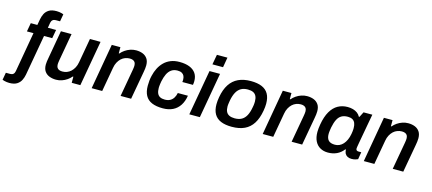

<svg xmlns="http://www.w3.org/2000/svg" viewBox="-141 -1349 4829 2148"><g transform="rotate(15 2274.0 -274.5)"><path d="M3 182Q-12 182 -27 180Q-42 178 -55.5 174.5Q-69 171 -78 167L-63 82H-13Q10 82 23 70.5Q36 59 40 37L121 -426H45L63 -526H139L151 -593Q157 -628 172.5 -659.5Q188 -691 220 -711Q252 -731 308 -731Q323 -731 338 -729Q353 -727 366.5 -723.5Q380 -720 389 -716L374 -631H324Q302 -631 288.5 -619.5Q275 -608 271 -586L261 -526H356L338 -426H243L160 44Q154 78 138 110Q122 142 90 162Q58 182 3 182Z M498 12Q456 12 421 -1.5Q386 -15 365.5 -44.5Q345 -74 345 -123Q345 -141 348 -160.5Q351 -180 355 -202L412 -526H535L479 -210Q477 -196 475 -184Q473 -172 473 -161Q473 -136 482 -121.5Q491 -107 507 -101Q523 -95 544 -95Q571 -95 596 -104.5Q621 -114 641.5 -133Q662 -152 677 -180Q692 -208 698 -244L748 -526H871L778 0H678V-71H671Q652 -48 624.5 -29Q597 -10 565 1Q533 12 498 12Z M909 0 1001 -526H1101V-455H1108Q1127 -478 1154.5 -497Q1182 -516 1214.5 -527Q1247 -538 1281 -538Q1324 -538 1358 -524.5Q1392 -511 1412.5 -481.5Q1433 -452 1433 -403Q1433 -385 1430.5 -365.5Q1428 -346 1424 -324L1366 0H1244L1300 -315Q1302 -329 1304 -341.5Q1306 -354 1306 -365Q1306 -390 1297.5 -404Q1289 -418 1273 -424.5Q1257 -431 1236 -431Q1209 -431 1183.5 -421.5Q1158 -412 1137.5 -393Q1117 -374 1102 -346Q1087 -318 1081 -282L1031 0Z M1734 12Q1658 12 1607.5 -9.5Q1557 -31 1532.5 -76Q1508 -121 1508 -189Q1508 -219 1511 -249Q1514 -279 1521 -307Q1532 -355 1553 -396.5Q1574 -438 1606 -470Q1638 -502 1682.5 -520Q1727 -538 1785 -538Q1853 -538 1900.5 -519Q1948 -500 1973 -463.5Q1998 -427 1998 -374Q1998 -363 1997 -351.5Q1996 -340 1994 -329H1871Q1872 -336 1872.5 -342.5Q1873 -349 1873 -356Q1873 -381 1864.5 -399.5Q1856 -418 1837 -428.5Q1818 -439 1788 -439Q1745 -439 1716 -418.5Q1687 -398 1669.5 -361Q1652 -324 1642 -275Q1639 -258 1637 -244Q1635 -230 1634 -218.5Q1633 -207 1633 -197Q1633 -160 1643.5 -135.5Q1654 -111 1676 -99.5Q1698 -88 1731 -88Q1767 -88 1792 -101.5Q1817 -115 1832.5 -140Q1848 -165 1854 -197H1971Q1961 -131 1930.5 -84Q1900 -37 1851 -12.5Q1802 12 1734 12Z M2145 -607 2166 -723H2288L2268 -607ZM2040 0 2133 -526H2255L2162 0Z M2533 12Q2457 12 2406 -9.5Q2355 -31 2329.5 -75.5Q2304 -120 2304 -188Q2304 -207 2306 -228Q2308 -249 2312 -271Q2328 -363 2366.5 -422Q2405 -481 2466 -509.5Q2527 -538 2610 -538Q2687 -538 2738 -516.5Q2789 -495 2814.5 -450.5Q2840 -406 2840 -337Q2840 -318 2838 -298Q2836 -278 2832 -255Q2816 -163 2778.5 -104Q2741 -45 2680.5 -16.5Q2620 12 2533 12ZM2541 -88Q2589 -88 2621.5 -106.5Q2654 -125 2674 -162.5Q2694 -200 2704 -256Q2708 -274 2709.5 -287Q2711 -300 2711.5 -310Q2712 -320 2712 -329Q2712 -365 2700.5 -389.5Q2689 -414 2665 -426Q2641 -438 2602 -438Q2554 -438 2522 -419Q2490 -400 2470 -363Q2450 -326 2439 -270Q2436 -252 2434 -238.5Q2432 -225 2431 -215Q2430 -205 2430 -196Q2430 -160 2441.5 -136Q2453 -112 2478 -100Q2503 -88 2541 -88Z M2890 0 2982 -526H3082V-455H3089Q3108 -478 3135.5 -497Q3163 -516 3195.5 -527Q3228 -538 3262 -538Q3305 -538 3339 -524.5Q3373 -511 3393.5 -481.5Q3414 -452 3414 -403Q3414 -385 3411.5 -365.5Q3409 -346 3405 -324L3347 0H3225L3281 -315Q3283 -329 3285 -341.5Q3287 -354 3287 -365Q3287 -390 3278.5 -404Q3270 -418 3254 -424.5Q3238 -431 3217 -431Q3190 -431 3164.5 -421.5Q3139 -412 3118.5 -393Q3098 -374 3083 -346Q3068 -318 3062 -282L3012 0Z M3647 12Q3596 12 3557 -10Q3518 -32 3496.5 -75Q3475 -118 3475 -182Q3475 -202 3477.5 -223.5Q3480 -245 3484 -270Q3500 -363 3534.5 -422.5Q3569 -482 3619 -510Q3669 -538 3731 -538Q3765 -538 3793.5 -530Q3822 -522 3844 -506Q3866 -490 3879 -465H3886L3917 -526H4019L3995 -396Q3988 -355 3980.5 -315.5Q3973 -276 3967 -241.5Q3961 -207 3956 -180Q3951 -153 3948.5 -136Q3946 -119 3946 -115Q3946 -101 3954 -94.5Q3962 -88 3975 -88H4008L3994 -4Q3984 1 3965 6.5Q3946 12 3920 12Q3894 12 3874.5 2Q3855 -8 3844 -28Q3840 -37 3837 -48.5Q3834 -60 3834 -73H3827Q3794 -30 3748.5 -9Q3703 12 3647 12ZM3701 -93Q3728 -93 3752 -104Q3776 -115 3795 -136Q3814 -157 3828 -187.5Q3842 -218 3849 -257Q3852 -274 3853.5 -286.5Q3855 -299 3855.5 -309Q3856 -319 3856 -327Q3856 -362 3846 -385.5Q3836 -409 3815 -421Q3794 -433 3761 -433Q3717 -433 3687.5 -415.5Q3658 -398 3640 -361.5Q3622 -325 3611 -269Q3608 -251 3606 -237Q3604 -223 3603 -212Q3602 -201 3602 -192Q3602 -142 3625.5 -117.5Q3649 -93 3701 -93Z M4061 0 4153 -526H4253V-455H4260Q4279 -478 4306.5 -497Q4334 -516 4366.5 -527Q4399 -538 4433 -538Q4476 -538 4510 -524.5Q4544 -511 4564.5 -481.5Q4585 -452 4585 -403Q4585 -385 4582.5 -365.5Q4580 -346 4576 -324L4518 0H4396L4452 -315Q4454 -329 4456 -341.5Q4458 -354 4458 -365Q4458 -390 4449.5 -404Q4441 -418 4425 -424.5Q4409 -431 4388 -431Q4361 -431 4335.5 -421.5Q4310 -412 4289.5 -393Q4269 -374 4254 -346Q4239 -318 4233 -282L4183 0Z"/></g></svg>

Font: Archivo SemiBold SemiBold
Style: Italic
Weight: 600
Italic angle: -10°
Version: Version 2.001